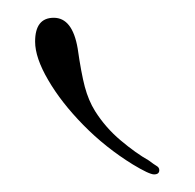

<svg xmlns="http://www.w3.org/2000/svg" viewBox="-20 -581 219 216"><path d="M153.3 -384.8Q147.9 -384.8 129.4 -396Q98.6 -415 73.7 -440.4Q48.8 -465.8 34.2 -491Q19.5 -516.1 19.5 -534.2Q19.5 -561 40.5 -561Q61.5 -561 67.4 -526.4Q71.3 -499 75.4 -483.4Q79.6 -467.8 86.9 -456.1Q98.6 -437.5 115.7 -423.1Q132.8 -408.7 147.5 -400.4Q153.3 -396 156.2 -394.3Q159.2 -392.6 159.2 -389.6Q159.2 -384.8 153.3 -384.8Z"/></svg>

Font: Pinyon Script
Style: Regular
Weight: 400
Designer: Nicole Fally, Eben Sorkin
Foundry: Sorkin Type Co.
Version: Version 1.008; ttfautohint (v1.8.4.7-5d5b)